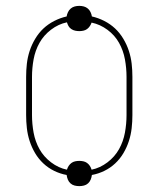

<svg xmlns="http://www.w3.org/2000/svg" viewBox="-20 -592 540 654"><path d="M250 42Q242 42 234 40Q226 38 220 32.5Q214 27 211 19.5Q208 12 207 4Q185 0 164.5 -10Q144 -20 127.5 -35.5Q111 -51 99.5 -70.5Q88 -90 81 -111.5Q74 -133 71.5 -155.5Q69 -178 69 -200V-330Q69 -353 71.5 -375Q74 -397 81 -418.5Q88 -440 100 -460Q112 -480 128 -495Q144 -510 164.5 -520.5Q185 -531 207 -536Q208 -543 211.5 -550.5Q215 -558 221 -563Q227 -568 234.5 -570Q242 -572 250 -572Q258 -572 265.5 -570Q273 -568 279 -563Q285 -558 288.5 -550.5Q292 -543 293 -536Q315 -531 335.5 -520.5Q356 -510 372 -495Q388 -480 400 -460Q412 -440 419 -418.5Q426 -397 428.5 -375Q431 -353 431 -330V-200Q431 -178 428.5 -155.5Q426 -133 419 -111.5Q412 -90 400.5 -70.5Q389 -51 372.5 -35.5Q356 -20 335.5 -10Q315 0 293 4Q292 12 289 19.5Q286 27 280 32.5Q274 38 266 40Q258 42 250 42ZM292 -14Q321 -20 346 -39Q371 -58 385.5 -84Q400 -110 405.5 -140Q411 -170 411 -200V-330Q411 -360 405.5 -390Q400 -420 385.5 -446Q371 -472 346 -490.5Q321 -509 292 -515Q290 -509 286 -503Q282 -497 276.5 -493Q271 -489 264 -487.5Q257 -486 250 -486Q243 -486 236 -487.5Q229 -489 223 -493Q217 -497 213.5 -503Q210 -509 208 -516Q179 -510 154 -491Q129 -472 114.5 -446Q100 -420 94.5 -390Q89 -360 89 -330V-200Q89 -170 94.5 -140Q100 -110 114.5 -84Q129 -58 154 -39Q179 -20 208 -14Q210 -21 214 -27Q218 -33 223.5 -37Q229 -41 236 -42.5Q243 -44 250 -44Q257 -44 264 -42.5Q271 -41 276.5 -37Q282 -33 286 -27Q290 -21 292 -14Z"/></svg>

Font: Iosevka Slab Thin
Style: Regular
Weight: 100
Monospace: yes
Designer: Belleve Invis
Foundry: Belleve Invis
Version: Version 11.1.0; ttfautohint (v1.8.3)